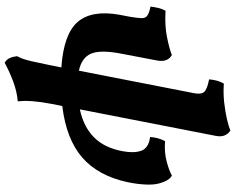

<svg xmlns="http://www.w3.org/2000/svg" viewBox="-112 -645 1004 820"><g transform="rotate(90 390.0 -235.0)"><path d="M248 247Q234 239 228 225.5Q222 212 220 194Q226 183 231 169.5Q236 156 242 130Q248 104 258 55L268 5Q125 -5 73.5 -65Q22 -125 43 -243L52 -290Q57 -321 57.5 -337.5Q58 -354 47 -362Q36 -370 8 -376Q10 -392 14 -409Q18 -426 26 -440Q89 -436 140 -446.5Q191 -457 215 -467Q230 -459 236.5 -443Q243 -427 238 -402L210 -255Q192 -165 208.5 -123.5Q225 -82 282 -70L378 -562Q384 -592 372.5 -605Q361 -618 319 -626Q320 -642 324.5 -659Q329 -676 337 -689Q378 -686 418 -690.5Q458 -695 490 -702.5Q522 -710 537 -717Q551 -709 558 -693Q565 -677 560 -653L447 -74Q522 -90 567 -135Q612 -180 626 -258Q635 -306 623.5 -337Q612 -368 565 -374Q566 -390 570.5 -407Q575 -424 583 -438Q630 -434 670.5 -445Q711 -456 729 -467Q740 -463 749 -448Q758 -433 763 -414Q770 -390 768 -353Q766 -316 758 -278Q731 -152 652.5 -84Q574 -16 433 1L424 45Q406 138 413 191Q370 195 328.5 210.5Q287 226 248 247Z"/></g></svg>

Font: Vollkorn ExtraBold
Style: Italic
Weight: 800
Italic angle: -11°
Designer: Friedrich Althausen
Foundry: Friedrich Althausen
Version: Version 5.000; ttfautohint (v1.8.3)